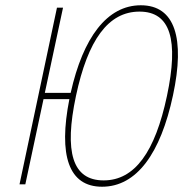

<svg xmlns="http://www.w3.org/2000/svg" viewBox="-20 -699 695 728"><path d="M196 -670 54 0H76L145 -323H243C201 -110 240 9 367 9C498 9 589 -117 636 -338C682 -553 644 -679 514 -679C386 -679 295 -557 248 -347H150L219 -670ZM268 -335C313 -547 390 -655 509 -655C627 -655 658 -547 613 -335C568 -123 491 -15 373 -15C254 -15 223 -123 268 -335Z"/></svg>

Font: LT Wave Mono Thin
Style: Italic
Weight: 100
Designer: Daniel Lyons
Version: Version 2.5 (Glyphs App)